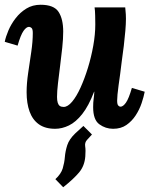

<svg xmlns="http://www.w3.org/2000/svg" viewBox="-21 -531 639 808"><path d="M245 257 212 223Q236 201 243 177.5Q250 154 252 129.5Q254 105 262 80Q270 55 296 30L330 -1L366 35L345 58Q335 69 337.5 85Q340 101 338 127Q335 167 312 194.5Q289 222 245 257ZM211 11Q169 11 142.5 -8Q116 -27 103.5 -61.5Q91 -96 91 -143Q91 -180 97.5 -224Q104 -268 110.5 -312Q117 -356 117 -392Q117 -409 111.5 -413.5Q106 -418 101 -418Q90 -418 78 -401Q66 -384 53 -339L-1 -355Q3 -376 14.5 -403Q26 -430 45 -454.5Q64 -479 90 -495Q116 -511 150 -511Q206 -511 225.5 -481Q245 -451 245 -398Q245 -368 241 -330.5Q237 -293 232 -254Q227 -215 223 -180.5Q219 -146 219 -123Q219 -108 222 -98.5Q225 -89 231 -85Q237 -81 247 -81Q264 -81 282.5 -103Q301 -125 318 -162.5Q335 -200 349 -245.5Q363 -291 371.5 -338.5Q380 -386 380 -428Q380 -442 379.5 -465Q379 -488 377 -500H506Q508 -479 508.5 -470.5Q509 -462 509 -452Q509 -431 506.5 -401.5Q504 -372 500 -338Q496 -304 491 -270Q488 -243 484.5 -218Q481 -193 478 -171.5Q475 -150 473.5 -133.5Q472 -117 472 -108Q472 -92 476.5 -87Q481 -82 486 -82Q497 -82 509 -99Q521 -116 534 -161L588 -145Q584 -124 575 -97Q566 -70 550 -45.5Q534 -21 511 -5Q488 11 455 11Q423 11 397 -8Q371 -27 371 -80Q371 -100 373 -114Q375 -128 376 -145H375Q352 -85 325 -51Q298 -17 269 -3Q240 11 211 11Z"/></svg>

Font: Lora Italic
Style: Italic
Weight: 400
Italic angle: -3°
Designer: Olga Karpushina, Alexei Vanyashin (Cyrillic)
Foundry: Cyreal
Version: Version 2.210; ttfautohint (v1.8.1.43-b0c9)